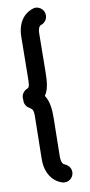

<svg xmlns="http://www.w3.org/2000/svg" viewBox="-103 -759 481 1028"><g transform="rotate(-10 137.0 -245.0)"><path d="M178.2 134.8 178.7 133.8C175.8 132.8 172.4 131.3 170.4 129.4C164.1 122.6 159.2 109.4 159.7 86.4L163.1 -117.7C163.6 -163.1 161.1 -210.4 137.2 -245.6C158.7 -275.9 162.6 -319.3 163.1 -370.1L165.5 -575.2C165 -598.6 170.4 -612.8 176.3 -619.1C178.2 -621.1 181.6 -622.6 184.6 -623.5C204.1 -630.4 217.8 -648.4 217.8 -670.4C217.8 -697.3 195.8 -719.2 168.9 -719.2H163.6C139.6 -713.4 122.1 -702.1 107.9 -688.5C85 -666 67.4 -627.9 67.9 -575.2L65.4 -371.1C64.9 -320.3 64.9 -305.2 50.8 -299.8C32.7 -293 19 -274.9 19 -253.9C19 -251 19.5 -247.6 20 -245.1C19.5 -242.7 19.5 -241.2 19.5 -239.3C19.5 -219.2 31.2 -202.6 48.8 -194.8L48.3 -193.8C67.9 -185.1 66.4 -163.1 65.4 -119.6L62 84.5C61 138.7 79.6 176.3 102.1 198.7C113.3 210 128.4 220.2 147.5 226.6C151.9 228 157.2 229 163.1 229C189.5 229 211.4 207.5 211.4 180.7C211.4 159.2 197.3 141.1 178.2 134.8Z"/></g></svg>

Font: Velvelyne Book
Style: Bold
Weight: 700
Designer: Manon Van der Borght et Mariel Nils
Foundry: Velvetyne
Version: Version 1.070;Glyphs 3.3.1 (3343)